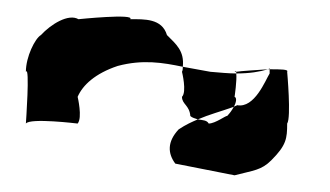

<svg xmlns="http://www.w3.org/2000/svg" viewBox="-20 -566 395 230"><path d="M11 -418C16 -425 73 -418 73 -418C79 -425 73 -450 73 -450C79 -464 94 -478 121 -487C151 -495 175 -491 199 -486C201 -505 191 -513 180 -524C174 -544 153 -543 136 -543C142 -550 74 -543 74 -543C62 -550 41 -537 29 -524C22 -520 11 -498 11 -480C16 -488 11 -418 11 -418ZM190 -370 261 -356C284 -362 293 -362 305 -374C323 -392 324 -400 324 -418C329 -425 324 -480 324 -480C326 -483 316 -483 303 -483V-478C298 -470 285 -436 264 -440C263 -439 261 -439 260 -438C258 -434 255 -430 252 -427C251 -428 238 -418 230 -418C228 -422 223 -422 217 -423C210 -420 203 -417 194 -411C180 -396 181 -382 190 -370ZM198 -450C198 -441 207 -440 208 -427C210 -425 214 -424 217 -423C231 -429 243 -432 260 -438C263 -443 264 -449 261 -450C261 -450 264 -470 263 -478C254 -478 244 -479 232 -480L199 -486C199 -484 199 -482 198 -480C198 -480 204 -456 198 -450ZM261 -480C262 -481 263 -481 263 -480ZM263 -478C279 -478 291 -480 301 -483C286 -482 269 -481 263 -480ZM301 -483H303V-484C302 -484 302 -483 301 -483Z"/></svg>

Font: bitstorm
Style: maxcn
Weight: 400
Version: Version 0.2